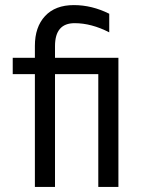

<svg xmlns="http://www.w3.org/2000/svg" viewBox="-20 -734 554 754"><path d="M445 -507V0H366V-443H196V0H117V-443H30V-507H117V-554Q117 -628 157 -671Q197 -714 270 -714Q341 -714 409 -680V-607Q339 -643 273 -643Q196 -643 196 -553V-507Z"/></svg>

Font: Hind
Style: Regular
Weight: 400
Designer: Manushi Parikh, Satya Rajpurohit
Foundry: Indian Type Foundry
Version: Version 2.000;PS 1.0;hotconv 1.0.79;makeotf.lib2.5.61930